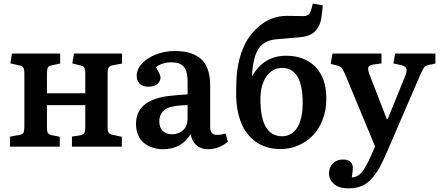

<svg xmlns="http://www.w3.org/2000/svg" viewBox="-20 -805 2415 1054"><path d="M35.2 0V-55.2L85 -64Q103.5 -66.9 108.6 -76.4Q113.8 -85.9 113.8 -109.9V-402.8Q113.8 -425.3 108.4 -433.6Q103 -441.9 86.9 -445.8L37.1 -457L45.9 -511.2H310.1V-456.1L266.1 -446.8Q247.6 -443.4 242.7 -434.1Q237.8 -424.8 237.8 -400.9V-293H448.2V-402.8Q448.2 -425.8 442.6 -434.3Q437 -442.9 420.9 -445.8L377 -457L386.2 -511.2H649.9V-456.1L600.1 -446.8Q581.5 -443.4 576.2 -433.6Q570.8 -423.8 570.8 -400.9V-106Q570.8 -85 576.4 -76.9Q582 -68.8 598.1 -64.9L648.9 -54.2V0H375V-55.2L418.9 -62Q437.5 -65.4 442.9 -75Q448.2 -84.5 448.2 -107.9V-228H237.8V-105Q237.8 -83 242.9 -75Q248 -66.9 264.2 -63L308.1 -54.2V0Z M875.5 14.2Q845.7 14.2 819.8 6.1Q793.9 -2 772.7 -18.1Q751.5 -34.2 739 -61.8Q726.6 -89.4 726.6 -125Q726.6 -252 896.5 -276.9Q960.9 -284.7 1009.8 -287.1V-359.9Q1009.8 -415 988.5 -439Q967.3 -462.9 922.4 -462.9Q869.1 -462.9 836.4 -436Q861.3 -392.6 861.3 -379.9Q861.3 -359.9 844.7 -344.5Q828.1 -329.1 794.4 -329.1Q762.2 -329.1 746.3 -345.5Q730.5 -361.8 730.5 -389.2Q730.5 -424.8 759.5 -456.3Q788.6 -487.8 836.7 -506.3Q884.8 -524.9 938.5 -524.9Q983.4 -524.9 1017.1 -515.9Q1050.8 -506.8 1078.1 -485.8Q1105.5 -464.8 1119.6 -426.8Q1133.8 -388.7 1133.8 -334V-108.9Q1133.8 -77.1 1152.6 -68.1Q1171.4 -59.1 1218.8 -71.8L1230.5 -26.9Q1209 -7.8 1180.4 3.2Q1151.9 14.2 1123.5 14.2Q1083.5 14.2 1058.6 -7.6Q1033.7 -29.3 1026.4 -67.9Q974.6 14.2 875.5 14.2ZM924.8 -67.9Q959.5 -67.9 984.6 -89.8Q1009.8 -111.8 1009.8 -159.2V-228Q966.8 -228 928.7 -220.2Q891.6 -213.9 873 -192.4Q854.5 -170.9 854.5 -139.2Q854.5 -104 873.8 -85.9Q893.1 -67.9 924.8 -67.9Z M1520.5 13.2Q1439.9 13.2 1384 -26.9Q1328.1 -66.9 1301.8 -136.2Q1275.4 -205.6 1276.4 -298.8L1277.3 -346.2Q1278.3 -419.4 1294.7 -481.7Q1311 -543.9 1338.1 -586.7Q1365.2 -629.4 1400.4 -659.4Q1435.5 -689.5 1473.9 -703.6Q1512.2 -717.8 1551.3 -717.8Q1597.7 -717.8 1639.6 -716.8Q1658.7 -715.8 1669.2 -721.7Q1679.7 -727.5 1685.5 -743.2Q1691.4 -759.3 1697.3 -785.2L1751.5 -775.9Q1750 -752 1748.3 -736.8Q1746.6 -721.7 1743.2 -701.9Q1739.7 -682.1 1733.6 -668.9Q1727.5 -655.8 1718 -642.6Q1708.5 -629.4 1694.1 -620.4Q1679.7 -611.3 1660.6 -606Q1648.4 -603 1623.5 -600.3Q1598.6 -597.7 1557.4 -594.5Q1516.1 -591.3 1492.7 -588.9Q1428.7 -582.5 1398.9 -536.6Q1369.1 -490.7 1363.3 -391.1L1364.3 -387.2Q1428.2 -499 1550.3 -499Q1651.9 -499 1711.7 -437.7Q1771.5 -376.5 1771.5 -264.2Q1771.5 -201.7 1751.5 -148.9Q1731.4 -96.2 1697 -61Q1662.6 -25.9 1617.2 -6.3Q1571.8 13.2 1520.5 13.2ZM1528.3 -57.1Q1582 -57.1 1611.8 -104.7Q1641.6 -152.3 1641.6 -240.2Q1641.6 -432.1 1528.3 -432.1Q1476.6 -432.1 1443.1 -385.7Q1409.7 -339.4 1409.7 -259.8Q1409.7 -57.1 1528.3 -57.1Z M1894 229Q1839.8 229 1813 204.8Q1786.1 180.7 1786.1 147Q1786.1 114.3 1807.4 92.5Q1828.6 70.8 1861.3 70.8Q1915.5 70.8 1917 115.2Q1917 134.8 1911.1 168.9Q1944.3 167 1966.3 140.4Q1988.3 113.8 2015.1 53.2L2039.1 -1L1875 -396Q1874 -397.9 1872.6 -401.4Q1861.8 -425.3 1854.7 -433.3Q1847.7 -441.4 1829.1 -445.8L1795.4 -454.1L1805.2 -511.2H2074.2V-457L2026.4 -450.2Q2006.3 -447.3 2002.2 -436.3Q1998 -425.3 2007.3 -398.9L2103 -151.9H2108.4L2206.1 -392.1Q2215.3 -417 2210.4 -429.4Q2205.6 -441.9 2184.1 -446.8L2139.2 -457L2149.4 -511.2H2370.1V-456.1L2333 -448.2Q2315.9 -444.8 2308.8 -436Q2301.8 -427.2 2289.1 -398.4Q2288.1 -396.5 2287.4 -395Q2286.6 -393.6 2286.1 -392.1L2102.1 34.2Q2080.6 84.5 2062.5 116.5Q2044.4 148.4 2020 176Q1995.6 203.6 1964.8 216.3Q1934.1 229 1894 229Z"/></svg>

Font: Literata Book SemiBold
Style: Regular
Weight: 600
Designer: Latin by Veronika Burian and Jose Scaglione. Greek by Irene Vlachou. Cyrillic by Vera Evstafieva
Foundry: TypeTogether
Version: Version 2.003;PS 002.003;hotconv 1.0.88;makeotf.lib2.5.64775